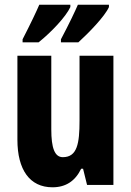

<svg xmlns="http://www.w3.org/2000/svg" viewBox="-20 -852 558 816"><path d="M443 -822V-832H311C300 -806 274 -751 239 -685V-672H313C357 -712 426 -783 443 -822ZM279 -822V-832H147C136 -806 111 -753 76 -685V-672H144C199 -716 260 -781 279 -822ZM462 -615H318V-339C318 -242 308 -184 247 -184C212 -184 198 -224 198 -302V-615H54V-258C54 -131 106 -56 203 -56C260 -56 300 -83 325 -135H333L350 -66H462Z"/></svg>

Font: Noto Sans Malayalam UI ExtraCondensed ExtraBold
Style: Regular
Weight: 800
Width: 2
Designer: Jelle Bosma - Monotype Design Team
Foundry: Monotype Imaging Inc.
Version: Version 2.104